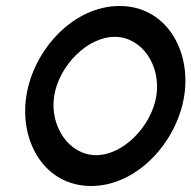

<svg xmlns="http://www.w3.org/2000/svg" viewBox="-20 -610 639 641"><path d="M68 -290C44 -136 130 11 284 11C438 11 571 -136 595 -290C619 -444 533 -590 379 -590C225 -590 92 -444 68 -290ZM161 -290C177 -391 272 -487 363 -487C454 -487 518 -391 502 -290C486 -189 392 -92 301 -92C210 -92 145 -189 161 -290Z"/></svg>

Font: Charger Pro
Style: ExBdExtObl
Weight: 400
Designer: Jasper
Foundry: Cannot Into Space Fonts
Version: Version 1.09